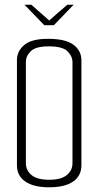

<svg xmlns="http://www.w3.org/2000/svg" viewBox="-20 -793 419 816"><path d="M84 -773H113L189 -706L266 -773H293L209 -686H168ZM189 3Q123 3 87.5 -21.5Q52 -46 52 -90V-538Q52 -576 84 -602.5Q116 -629 189 -628Q262 -627 294 -601.5Q326 -576 326 -537V-91Q326 -46 291 -21.5Q256 3 189 3ZM189 -29Q240 -29 264 -49Q288 -69 288 -99V-529Q288 -554 267 -575Q246 -596 187 -596Q132 -596 111 -575.5Q90 -555 90 -530V-99Q90 -69 114 -49Q138 -29 189 -29Z"/></svg>

Font: Smooch Sans Light
Style: Regular
Weight: 300
Designer: Robert E. Leuschke
Foundry: Robert E. Leuschke
Version: Version 1.010; ttfautohint (v1.8.3)